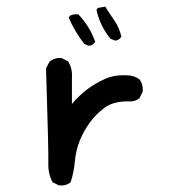

<svg xmlns="http://www.w3.org/2000/svg" viewBox="-20 -565 540 580"><path d="M158.2 -4.9 138.7 -14.6Q125 -40 126 -72.3Q127 -104.5 119.1 -358.4L128.9 -377.9Q144.5 -391.6 166 -389.6L185.5 -379.9Q199.2 -358.4 197.3 -331.1V-251Q218.8 -276.4 243.2 -294.9Q267.6 -313.5 298.3 -327.1Q329.1 -340.8 372.1 -336.9Q387.7 -335 401.4 -325.2Q413.1 -309.6 411.1 -288.1L401.4 -268.6Q387.7 -256.8 366.2 -258.8Q321.3 -258.8 295.4 -239.3Q269.5 -219.7 251 -194.3Q232.4 -168.9 220.7 -139.6Q209 -110.4 206.1 -77.1Q203.1 -43.9 193.4 -14.6Q179.7 -2.9 158.2 -4.9ZM248 -426.8 234.4 -432.6Q205.1 -470.7 187.5 -511.7L191.4 -517.6Q203.1 -523.4 216.8 -521.5Q252 -484.4 267.6 -438.5Q259.8 -426.8 248 -426.8ZM327.1 -442.4 313.5 -448.2Q281.2 -488.3 271.5 -535.2L275.4 -541L297.9 -544.9Q311.5 -523.4 326.2 -502Q340.8 -480.5 346.7 -454.1Q338.9 -442.4 327.1 -442.4Z"/></svg>

Font: NaikaiFont
Style: Regular-Lite
Weight: 400
Version: Version 1.67